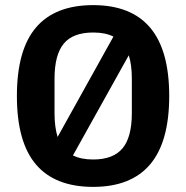

<svg xmlns="http://www.w3.org/2000/svg" viewBox="-20 -720 727 750"><path d="M46 -345Q46 -525 120.5 -612.5Q195 -700 344 -700Q492 -700 566.5 -612Q641 -524 641 -345Q641 -166 566.5 -78Q492 10 344 10Q195 10 120.5 -77.5Q46 -165 46 -345ZM205 -185 423 -577Q392 -593 344 -593Q265 -593 229 -549.5Q193 -506 193 -412V-278Q193 -224 205 -185ZM344 -97Q422 -97 458.5 -140.5Q495 -184 495 -278V-412Q495 -467 483 -504L265 -113Q296 -97 344 -97Z"/></svg>

Font: Mozilla Text BETA
Style: Bold
Weight: 700
Designer: Studio DRAMA
Foundry: Studio DRAMA
Version: Version 0.100